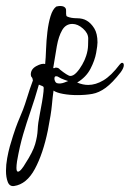

<svg xmlns="http://www.w3.org/2000/svg" viewBox="-77 -318 434 642"><path d="M327 -77Q299 -41 276.5 -24.5Q254 -8 231.5 -4Q209 0 181 0Q156 0 134 -4Q112 -8 102 -15Q99 5 96.5 33.5Q94 62 83 118Q67 196 39.5 247Q12 298 -30 304Q-45 306 -51 290.5Q-57 275 -57 253Q-57 233 -53 211Q-49 189 -44 171Q-32 130 -24.5 109.5Q-17 89 -11.5 76.5Q-6 64 0 48.5Q6 33 15 4Q18 -6 22.5 -19.5Q27 -33 33 -49Q32 -57 29 -60Q26 -63 26 -69Q26 -87 44.5 -97Q63 -107 74 -104Q76 -124 77 -153Q78 -182 81.5 -211.5Q85 -241 92 -264Q99 -287 111 -296Q119 -298 124 -298Q139 -298 143 -289Q144 -287 144 -281V-272Q144 -265 147 -263Q160 -257 180 -257Q200 -257 213 -249Q227 -241 238 -223.5Q249 -206 249 -176Q249 -166 244.5 -141Q240 -116 225.5 -88Q211 -60 181 -42Q200 -34 218 -34Q243 -34 269 -49.5Q295 -65 323 -102Q328 -108 331 -108Q337 -108 337 -100Q337 -91 327 -77ZM218 -189Q218 -207 200.5 -222.5Q183 -238 165 -238Q143 -238 131 -217.5Q119 -197 113 -163.5Q107 -130 101 -91Q102 -90 102.5 -90Q103 -90 103 -90Q105 -90 106.5 -91Q108 -92 110 -92Q112 -92 116 -91Q120 -90 124 -85Q135 -76 144.5 -70Q154 -64 158 -64Q168 -64 178.5 -75Q189 -86 198 -102Q207 -118 211 -131Q217 -149 217.5 -166.5Q218 -184 218 -189ZM151 -47Q151 -47 139 -51Q127 -55 116 -62Q114 -63 110 -63Q105 -63 105 -55Q105 -51 107 -46.5Q109 -42 113 -40Q125 -37 138 -42Q151 -47 151 -47ZM68 -28Q66 -30 61.5 -31.5Q57 -33 53 -35Q39 14 25.5 53Q12 92 0.5 131Q-11 170 -20 221Q-21 228 -21.5 233.5Q-22 239 -22 243Q-22 256 -17 256Q-12 256 -5 247.5Q2 239 7 230Q33 190 40.5 164Q48 138 49 115.5Q50 93 56 64Q60 44 63.5 23.5Q67 3 68.5 -12Q70 -27 68 -28Z"/></svg>

Font: Ingrid Darling
Style: Regular
Weight: 400
Designer: Robert E. Leuschke
Foundry: Robert E. Leuschke
Version: Version 1.010; ttfautohint (v1.8.3)